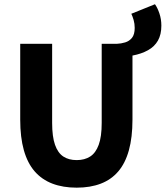

<svg xmlns="http://www.w3.org/2000/svg" viewBox="-20 -854 765 886"><path d="M591.3 -597.6 518.8 -651.8Q538.8 -652.6 557.8 -658.4Q576.7 -664.1 589.2 -679.6Q601.6 -695.2 601.6 -725.3Q601.6 -744.5 596.6 -761.8Q591.5 -779.1 586 -790.5L695.1 -834.5Q706.6 -818.5 715.6 -792.1Q724.6 -765.7 724.6 -735.5Q724.6 -694.6 708.8 -666.7Q693 -638.9 662.9 -622.2Q632.8 -605.4 591.3 -597.6ZM333.8 12Q270.7 12 221.9 -6.6Q173.1 -25.2 140 -63.2Q107 -101.1 90.1 -160.7Q73.3 -220.3 73.3 -302V-651.8H220.6V-287Q220.6 -223.1 233.9 -185.7Q247.1 -148.2 272.2 -131.7Q297.3 -115.2 333.8 -115.2Q370.4 -115.2 396.1 -131.7Q421.8 -148.2 435.5 -185.7Q449.3 -223.1 449.3 -287V-651.8H591.3V-302Q591.3 -220.3 574.8 -160.7Q558.3 -101.1 525.9 -63.2Q493.6 -25.2 445.2 -6.6Q396.8 12 333.8 12Z"/></svg>

Font: Source Sans 3 Variable
Style: Regular
Weight: 200
Designer: Paul D. Hunt
Foundry: Adobe Systems Incorporated
Version: Version 3.026